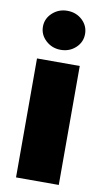

<svg xmlns="http://www.w3.org/2000/svg" viewBox="-89 -824 472 867"><g transform="rotate(10 147.5 -390.5)"><path d="M245.7 0H49.7V-545.5H245.7ZM147.7 -602.3Q108 -602.3 79.5 -628.6Q51.1 -654.8 51.1 -691.8Q51.1 -728.7 79.5 -755Q108 -781.2 147.7 -781.2Q188.6 -781.2 216.6 -755Q244.3 -728.7 244.3 -691.8Q244.3 -654.5 216.6 -628.6Q188.6 -602.3 147.7 -602.3Z"/></g></svg>

Font: Linik Sans Black
Style: Regular
Weight: 900
Designer: Fonts by Rasmus Andersson / Changes by Cristiano Sobral with parts from Marc Monis
Foundry: rsms
Version: Version 3.020; ttfautohint (v1.6)